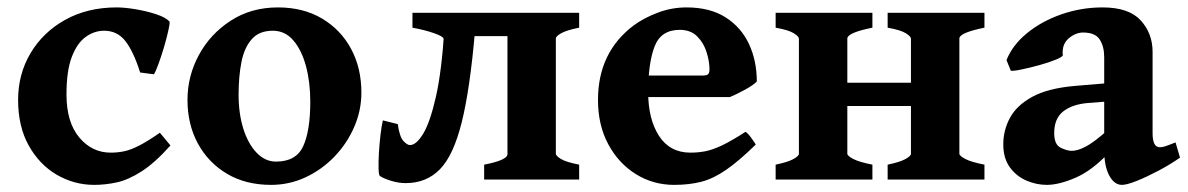

<svg xmlns="http://www.w3.org/2000/svg" viewBox="-20 -489 3236 523"><path d="M444.3 -92.8Q401.9 -45.4 366.2 -22.5Q330.6 0.5 299.1 7.6Q267.6 14.6 236.8 14.6Q182.1 14.6 134.8 -12.9Q87.4 -40.5 58.3 -92.5Q29.3 -144.5 29.3 -216.8Q29.3 -287.1 63.2 -344.2Q97.2 -401.4 157.7 -435.1Q218.3 -468.8 297.9 -468.8Q319.3 -468.8 348.9 -463.9Q378.4 -459 404.8 -450.4Q431.2 -441.9 441.9 -430.2Q442.9 -424.3 438.2 -404.1Q433.6 -383.8 426.3 -359.1Q418.9 -334.5 411.4 -314Q403.8 -293.5 399.4 -286.6L361.8 -291.5Q343.3 -349.6 321.3 -377.4Q299.3 -405.3 263.7 -405.3Q236.8 -405.3 213.4 -388.4Q189.9 -371.6 175.5 -333.7Q161.1 -295.9 161.1 -231.9Q161.1 -156.2 195.8 -114.7Q230.5 -73.2 281.7 -73.2Q300.3 -73.2 318.1 -76.9Q335.9 -80.6 358.9 -92.3Q381.8 -104 415.5 -127.4Z M964.4 -236.8Q964.4 -188 944.8 -143.1Q925.3 -98.1 891.1 -62.5Q856.9 -26.9 812.5 -6.1Q768.1 14.6 718.3 14.6Q649.4 14.6 598.4 -15.6Q547.4 -45.9 519 -98.1Q490.7 -150.4 490.7 -216.8Q490.7 -281.7 521.7 -339.1Q552.7 -396.5 608.4 -432.6Q664.1 -468.8 737.3 -468.8Q806.2 -468.8 857.2 -438.5Q908.2 -408.2 936.3 -356Q964.4 -303.7 964.4 -236.8ZM825.2 -212.4Q825.2 -264.2 813.7 -307.9Q802.2 -351.6 779.5 -378.4Q756.8 -405.3 723.1 -405.3Q686 -405.3 665.8 -382.3Q645.5 -359.4 637.7 -320.1Q629.9 -280.8 629.9 -231Q629.9 -179.7 642.8 -138.4Q655.8 -97.2 679 -73Q702.1 -48.8 731.9 -48.8Q786.6 -48.8 805.9 -90.8Q825.2 -132.8 825.2 -212.4Z M1298.8 0V-40.5Q1362.3 -52.7 1362.3 -69.3V-390.6H1228V-378.9L1188 -383.8Q1187.5 -389.6 1162.8 -398.4Q1138.2 -407.2 1103.5 -413.6V-454.1H1557.6V-413.6Q1524.9 -407.2 1509.5 -398.9Q1494.1 -390.6 1494.1 -383.8V-70.3Q1494.1 -64.5 1508.1 -55.9Q1522 -47.4 1557.6 -40.5V0ZM1273.9 -404.8Q1260.3 -246.6 1237.8 -156.2Q1215.3 -65.9 1178.5 -28.1Q1141.6 9.8 1085 9.8Q1065.4 9.8 1044.9 3.4Q1024.4 -2.9 1014.6 -9.8Q1011.7 -12.2 1011.2 -30.3Q1010.7 -48.3 1012.2 -73.5Q1013.7 -98.6 1016.6 -122.8Q1019.5 -147 1022.9 -161.1L1063.5 -150.9Q1068.4 -116.2 1078.9 -105Q1089.4 -93.8 1096.7 -93.8Q1113.8 -93.8 1132.6 -124.5Q1151.4 -155.3 1167.2 -224.6Q1183.1 -293.9 1190.4 -409.7Z M2041.5 -267.1Q2032.7 -257.3 2008.3 -244.1Q1983.9 -231 1968.3 -224.6H1668.5L1669.4 -283.2H1894Q1905.3 -283.2 1908.9 -286.9Q1912.6 -290.5 1912.6 -300.8Q1912.6 -320.8 1905 -345.9Q1897.5 -371.1 1879.6 -389.4Q1861.8 -407.7 1831.5 -407.7Q1780.3 -407.7 1762.9 -362.1Q1745.6 -316.4 1745.6 -237.8Q1745.6 -164.6 1775.1 -118.9Q1804.7 -73.2 1860.8 -73.2Q1881.3 -73.2 1900.9 -76.9Q1920.4 -80.6 1946.3 -92.8Q1972.2 -105 2010.7 -129.9Q2017.1 -126.5 2026.9 -112.8Q2036.6 -99.1 2038.6 -95.2Q1992.7 -50.3 1958 -26.4Q1923.3 -2.4 1890.4 6.1Q1857.4 14.6 1816.4 14.6Q1759.3 14.6 1712.2 -14.6Q1665 -43.9 1637 -95.9Q1608.9 -147.9 1608.9 -216.8Q1608.9 -347.2 1707 -420.4Q1734.4 -440.4 1772 -454.6Q1809.6 -468.8 1850.1 -468.8Q1914.1 -468.8 1956.5 -441.7Q1999 -414.6 2020.3 -368.9Q2041.5 -323.2 2041.5 -267.1Z M2216.8 -200.2V-263.7H2521V-200.2ZM2092.8 0V-40.5Q2126 -47.4 2141.1 -55.7Q2156.2 -64 2156.2 -70.3V-383.8Q2156.2 -389.6 2142.3 -398.4Q2128.4 -407.2 2092.8 -413.6V-454.1H2356.4V-413.6Q2288.1 -399.9 2288.1 -383.8V-70.3Q2288.1 -64.5 2304.4 -55.9Q2320.8 -47.4 2356.4 -40.5V0ZM2397.9 0V-40.5Q2431.2 -47.4 2446.3 -55.7Q2461.4 -64 2461.4 -70.3V-383.8Q2461.4 -389.6 2447.5 -398.4Q2433.6 -407.2 2397.9 -413.6V-454.1H2661.6V-413.6Q2593.3 -399.9 2593.3 -383.8V-70.3Q2593.3 -64.5 2609.6 -55.9Q2626 -47.4 2661.6 -40.5V0Z M3036.1 14.6Q3015.1 14.6 3001.5 -11Q2987.8 -36.6 2987.8 -80.1V-333Q2987.8 -362.3 2975.6 -381.3Q2963.4 -400.4 2930.2 -400.4Q2909.7 -400.4 2890.9 -384.3Q2872.1 -368.2 2875 -338.9Q2875.5 -334.5 2856.4 -326.7Q2837.4 -318.8 2810.8 -311.5Q2784.2 -304.2 2761.7 -299.6Q2739.3 -294.9 2733.4 -296.4L2721.7 -325.2Q2737.8 -366.2 2777.6 -398.7Q2817.4 -431.2 2871.3 -450Q2925.3 -468.8 2983.4 -468.8Q3055.2 -468.8 3087.4 -433.3Q3119.6 -397.9 3119.6 -347.7V-126Q3119.6 -87.9 3139.2 -87.9Q3146 -87.9 3154.3 -90.6Q3162.6 -93.3 3182.1 -101.1L3194.3 -59.6Q3167 -40.5 3135 -23.7Q3103 -6.8 3076.2 3.9Q3049.3 14.6 3036.1 14.6ZM2831.5 14.6Q2803.2 14.6 2775.9 2.9Q2748.5 -8.8 2730.7 -33.4Q2712.9 -58.1 2712.9 -95.7Q2712.9 -134.3 2731.2 -168.2Q2749.5 -202.1 2792 -225.3Q2834.5 -248.5 2907.2 -254.9L3046.4 -266.6L3051.3 -216.8L2944.3 -208.5Q2901.4 -205.1 2876.5 -185.8Q2851.6 -166.5 2851.6 -126.5Q2851.6 -95.2 2869.1 -86.7Q2886.7 -78.1 2899.4 -78.1Q2915 -78.1 2937 -89.4Q2959 -100.6 2997.6 -134.8L3001.5 -74.2Q2955.6 -24.9 2910.2 -5.1Q2864.7 14.6 2831.5 14.6Z"/></svg>

Font: Gentium Book Plus
Style: Bold
Weight: 700
Designer: Victor Gaultney, Annie Olsen, Iska Routamaa, Becca Hirsbrunner
Foundry: SIL International
Version: Version 6.101